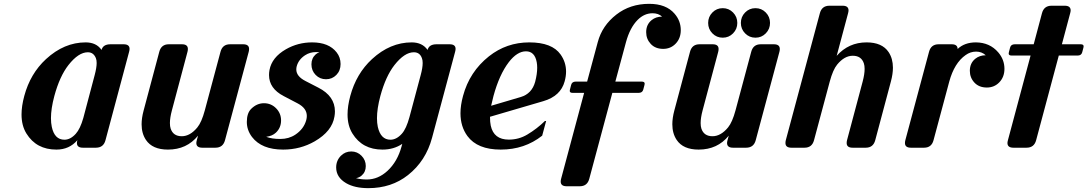

<svg xmlns="http://www.w3.org/2000/svg" viewBox="-20 -767 5647 997"><path d="M410.2 0Q379.4 0 379.4 -24.4Q379.4 -29.8 381.8 -39.1Q339.8 9.8 272.9 9.8Q168.9 9.8 117.2 -73.7Q91.8 -114.7 91.8 -172.4Q91.8 -215.8 106 -268.6Q137.2 -384.8 218.8 -460Q313 -546.9 424.8 -546.9Q480 -546.9 507.3 -507.8Q515.1 -537.1 553.7 -537.1H622.1Q652.8 -537.1 652.8 -513.2Q652.8 -507.3 650.4 -498L527.8 -39.1Q517.6 0 478 0ZM412.6 -154.3Q412.6 -154.3 471.7 -377.4Q481.9 -416 481.9 -439.9Q481.9 -455.1 478 -464.8Q465.8 -495.6 436 -495.6Q387.7 -495.6 335.4 -429.2Q290 -371.1 262.2 -268.6Q244.6 -202.6 244.6 -153.3Q244.6 -128.4 249 -107.9Q263.2 -41.5 314.5 -41.5Q345.7 -41.5 373.5 -72.3Q396.5 -97.7 412.6 -154.3Z M1030.3 0Q999.5 0 999.5 -24.4Q999.5 -29.8 1002 -39.1L1008.3 -62.5Q949.7 9.8 852.1 9.8Q771.5 9.8 737.8 -40.5Q715.3 -74.2 715.3 -121.6Q715.3 -153.8 725.6 -192.4L807.1 -498Q817.4 -537.1 856.4 -537.1H924.8Q955.6 -537.1 955.6 -512.7Q955.6 -505.4 953.6 -498L872.6 -193.8Q862.3 -155.3 862.3 -127.9Q862.3 -110.8 866.2 -99.1Q879.4 -59.6 923.8 -59.6Q967.3 -59.6 1004.9 -105.5Q1026.9 -132.3 1043.5 -193.8L1125 -498Q1135.3 -537.1 1174.3 -537.1H1242.7Q1273.4 -537.1 1273.4 -512.7Q1273.4 -505.4 1271.5 -498L1148.4 -39.1Q1138.2 0 1098.6 0Z M1450.2 9.8Q1338.9 9.8 1288.6 -55.7Q1261.7 -91.3 1261.7 -133.8Q1261.7 -178.7 1283.7 -201.2Q1313.5 -231 1350.6 -231Q1387.7 -231 1413.6 -204.8Q1439.5 -178.7 1439.5 -141.6Q1439.5 -103.5 1412.6 -78.1Q1393.6 -60.5 1362.3 -56.6Q1391.1 -45.4 1435.5 -45.4Q1480 -45.4 1513.7 -67.9Q1557.6 -97.2 1570.3 -143.6Q1573.2 -154.8 1573.2 -165Q1573.2 -205.1 1525.9 -230L1453.1 -268.1Q1377 -307.6 1377 -377.4Q1377 -390.1 1379.4 -403.3Q1391.6 -469.2 1464.8 -511.2Q1527.3 -546.9 1600.6 -546.9Q1687.5 -546.9 1728 -495.1Q1748.5 -469.2 1748.5 -434.6Q1748.5 -400.4 1726.6 -377.9Q1704.6 -355.5 1672.9 -355.5Q1641.1 -355.5 1619.1 -377.9Q1597.2 -400.4 1597.2 -433.1Q1597.2 -464.8 1619.6 -484.9Q1627.9 -492.2 1638.7 -495.1Q1630.4 -496.6 1621.1 -496.6Q1589.4 -496.6 1564 -480Q1529.8 -457.5 1520.5 -421.9Q1518.6 -414.1 1518.6 -406.2Q1518.6 -370.6 1566.4 -346.2L1632.8 -312Q1719.2 -268.1 1719.2 -188.5Q1719.2 -175.8 1716.8 -162.1Q1704.6 -85.4 1614.3 -33.2Q1539.6 9.8 1450.2 9.8Z M2007.3 -41.5Q2038.6 -41.5 2066.4 -72.3Q2089.8 -98.1 2106.4 -159.7L2164.6 -377.4Q2174.8 -415 2174.8 -439.9Q2174.8 -455.1 2170.9 -464.8Q2160.2 -495.6 2128.9 -495.6Q2080.6 -495.6 2028.3 -429.2Q1982.9 -371.1 1955.1 -268.6Q1937.5 -202.6 1937.5 -153.3Q1937.5 -128.4 1941.9 -107.9Q1957 -41.5 2007.3 -41.5ZM1965.8 9.8Q1861.8 9.8 1810.1 -73.7Q1784.7 -114.7 1784.7 -172.4Q1784.7 -215.8 1798.8 -268.6Q1830.1 -384.8 1911.6 -460Q2005.9 -546.9 2117.7 -546.9Q2172.9 -546.9 2200.2 -507.8Q2208 -537.1 2246.6 -537.1H2314.9Q2345.7 -537.1 2345.7 -513.2Q2345.7 -507.3 2343.3 -498L2223.6 -51.8Q2191.4 68.8 2098.6 142.1Q2012.7 210 1892.6 210Q1821.8 210 1777.3 184.1Q1725.6 153.8 1725.6 102.5Q1725.6 66.9 1750 42Q1772.5 19.5 1804.2 19.5Q1835.4 19.5 1857.4 42Q1879.4 64.5 1879.4 95.2Q1879.4 126.5 1857.4 145Q1845.7 155.3 1828.6 158.2Q1853.5 165 1885.3 165Q1943.4 165 1992.2 120.1Q2043.9 72.3 2065.4 -7.3L2068.8 -20Q2024.9 9.8 1965.8 9.8Z M2580.1 9.8Q2459 9.8 2407.2 -60.5Q2371.1 -109.9 2371.1 -178.7Q2371.1 -220.2 2384.3 -268.6Q2418 -394.5 2519 -474.6Q2610.4 -546.9 2728.5 -546.9Q2846.7 -546.9 2891.1 -483.9Q2919.4 -443.8 2919.4 -395.5Q2919.4 -371.1 2912.1 -344.7Q2891.6 -268.1 2801.3 -241.7L2524.4 -160.6Q2524.4 -132.8 2528.3 -114.7Q2543.9 -42 2622.1 -42Q2674.3 -42 2718.3 -68.4Q2768.1 -98.1 2809.6 -138.7H2815.9L2795.4 -62.5Q2704.1 9.8 2580.1 9.8ZM2530.3 -217.8 2684.1 -263.2Q2741.7 -280.3 2758.8 -341.8Q2769.5 -382.8 2769.5 -415.5Q2769.5 -430.7 2767.1 -443.8Q2756.8 -500.5 2711.2 -500.5Q2665.5 -500.5 2622.1 -444.3Q2572.8 -379.9 2542.5 -268.6Q2534.2 -236.8 2530.3 -217.8Z M2922.4 200.2Q2891.6 200.2 2891.6 175.8Q2891.6 168.9 2893.6 161.6L3013.2 -284.7H2954.1Q2938.5 -284.7 2938.5 -294.9Q2938.5 -297.9 2939.5 -301.8L2945.8 -326.2Q2950.2 -343.3 2969.7 -343.3H3028.8L3084 -548.3Q3106.9 -634.3 3180.7 -691.4Q3252.4 -747.1 3351.1 -747.1Q3439 -747.1 3482.9 -695.8Q3515.1 -658.7 3515.1 -610.4Q3515.1 -567.4 3487.8 -539.6Q3461.9 -513.2 3423.8 -513.2Q3382.8 -513.2 3358.9 -539.1Q3335.4 -564.5 3335.4 -600.1Q3335.4 -639.6 3363.8 -662.6Q3386.2 -680.7 3418 -680.7Q3398.9 -698.2 3368.7 -698.2Q3325.7 -698.2 3291.5 -664.1Q3251 -623.5 3230.5 -547.9L3175.3 -343.3H3311.5Q3327.6 -343.3 3327.6 -333Q3327.6 -330.1 3326.7 -326.2L3320.3 -301.8Q3315.9 -284.7 3295.9 -284.7H3159.7L3040 161.1Q3029.8 200.2 2990.7 200.2Z M3786.1 0Q3755.4 0 3755.4 -24.4Q3755.4 -29.8 3757.8 -39.1L3764.2 -62.5Q3705.6 9.8 3607.9 9.8Q3527.3 9.8 3493.7 -40.5Q3471.2 -74.2 3471.2 -121.6Q3471.2 -153.8 3481.4 -192.4L3563 -498Q3573.2 -537.1 3612.3 -537.1H3680.7Q3711.4 -537.1 3711.4 -512.7Q3711.4 -505.4 3709.5 -498L3628.4 -193.8Q3618.2 -155.3 3618.2 -127.9Q3618.2 -110.8 3622.1 -99.1Q3635.3 -59.6 3679.7 -59.6Q3723.1 -59.6 3760.7 -105.5Q3782.7 -132.3 3799.3 -193.8L3880.9 -498Q3891.1 -537.1 3930.2 -537.1H3998.5Q4029.3 -537.1 4029.3 -512.7Q4029.3 -505.4 4027.3 -498L3904.3 -39.1Q3894 0 3854.5 0ZM3849.1 -702.1Q3871.1 -724.6 3902.8 -724.6Q3934.6 -724.6 3956.5 -702.1Q3978.5 -679.7 3978.5 -647.9Q3978.5 -616.2 3956.5 -593.8Q3934.6 -571.3 3902.8 -571.3Q3871.1 -571.3 3849.1 -593.8Q3827.1 -616.2 3827.1 -647.9Q3827.1 -679.7 3849.1 -702.1ZM3679.2 -702.1Q3701.2 -724.6 3732.9 -724.6Q3764.6 -724.6 3786.6 -702.1Q3808.6 -679.7 3808.6 -647.9Q3808.6 -616.2 3786.6 -593.8Q3764.6 -571.3 3732.9 -571.3Q3701.2 -571.3 3679.2 -593.8Q3657.2 -616.2 3657.2 -647.9Q3657.2 -679.7 3679.2 -702.1Z M4089.4 0Q4058.6 0 4058.6 -24.4Q4058.6 -31.7 4060.5 -39.1L4237.3 -698.2Q4247.6 -737.3 4287.1 -737.3H4355.5Q4386.2 -737.3 4386.2 -712.9Q4386.2 -707.5 4383.8 -698.2L4324.7 -477.1Q4386.7 -546.9 4480 -546.9Q4560.5 -546.9 4594.2 -496.6Q4616.7 -462.9 4616.7 -415.5Q4616.7 -383.3 4606.4 -344.7L4524.9 -39.1Q4514.6 0 4475.6 0H4407.2Q4376.5 0 4376.5 -24.4Q4376.5 -31.7 4378.4 -39.1L4459.5 -343.3Q4469.7 -381.8 4469.7 -409.2Q4469.7 -426.3 4465.8 -438Q4452.6 -477.5 4408.2 -477.5Q4364.7 -477.5 4327.1 -431.6Q4305.2 -404.8 4288.6 -343.3L4207 -39.1Q4196.8 0 4157.7 0Z M4710 0Q4679.2 0 4679.2 -24.4Q4679.2 -31.7 4681.2 -39.1L4804.2 -498Q4814.5 -537.1 4854 -537.1H4921.9Q4952.6 -537.1 4952.6 -512.7Q4988.8 -546.9 5047.4 -546.9Q5119.6 -546.4 5163.6 -495.1Q5195.8 -457.5 5195.8 -409.7Q5195.8 -366.7 5168.5 -338.9Q5142.6 -312.5 5104.5 -312.5Q5063.5 -312.5 5039.6 -338.4Q5016.1 -363.8 5016.1 -399.4Q5016.1 -439 5044.4 -461.9Q5066.9 -480 5098.6 -480Q5078.1 -499 5048.6 -499Q5019 -499 4994.1 -481Q4935.5 -439.9 4909.2 -343.3L4827.6 -39.1Q4817.4 0 4778.3 0Z M5242.2 0Q5211.4 0 5211.4 -24.4Q5211.4 -29.8 5213.9 -39.1L5331.5 -478.5H5233.9Q5217.8 -478.5 5217.8 -488.8Q5217.8 -491.7 5218.8 -495.6L5225.1 -520Q5229.5 -537.1 5249.5 -537.1H5347.7L5390.6 -698.2Q5400.9 -737.3 5440.4 -737.3H5508.8Q5539.6 -737.3 5539.6 -712.9Q5539.6 -707.5 5537.1 -698.2L5494.1 -537.1H5591.3Q5606.9 -537.1 5606.9 -526.9Q5606.9 -523.9 5606 -520L5599.6 -495.6Q5595.2 -478.5 5575.7 -478.5H5478L5360.4 -39.1Q5350.1 0 5310.5 0Z"/></svg>

Font: Cursive Sans
Style: Bold
Weight: 700
Italic angle: -15°
Designer: Wojciech Kalinowski "wmk69" (wmk69@o2.pl)
Foundry: Wojciech Kalinowski "wmk69" (wmk69@o2.pl)
Version: Wersja 3.1.0; 2022-02-18